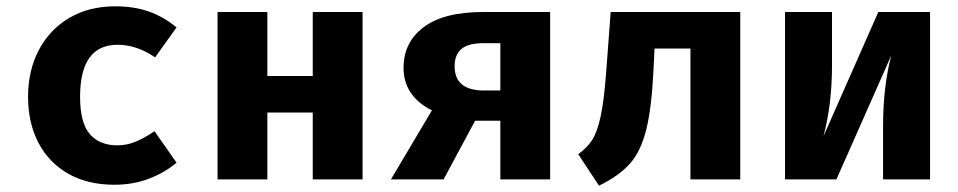

<svg xmlns="http://www.w3.org/2000/svg" viewBox="-20 -569 3040 609"><path d="M470 -153 540 -53Q502 -21 452 -2Q402 17 343 17Q258 17 196.5 -18Q135 -53 102 -116Q69 -179 69 -262Q69 -345 103 -410Q137 -475 199.5 -512Q262 -549 346 -549Q405 -549 452 -532.5Q499 -516 540 -482L472 -387Q414 -427 353 -427Q234 -427 234 -262Q234 -179 265 -143.5Q296 -108 352 -108Q382 -108 410 -119.5Q438 -131 470 -153Z M972 -212H828V0H670V-531H828V-328H972V-531H1130V0H972Z M1725 -531V0H1567V-186H1487L1387 0H1220L1350 -219Q1307 -240 1283.5 -274Q1260 -308 1260 -354Q1260 -435 1324 -483Q1388 -531 1514 -531ZM1567 -282V-432H1512Q1465 -432 1443.5 -413.5Q1422 -395 1422 -359Q1422 -282 1515 -282Z M2328 0H2170V-415H2056L2053 -350Q2047 -227 2030 -158.5Q2013 -90 1979 -51Q1945 -12 1880 20L1814 -80Q1842 -100 1858 -124.5Q1874 -149 1885 -199Q1896 -249 1903 -344L1917 -531H2328Z M2930 0H2781V-169Q2781 -294 2807 -393L2633 0H2470V-531H2619V-360Q2619 -239 2592 -137L2766 -531H2930Z"/></svg>

Font: Fira Mono
Style: Bold
Weight: 700
Monospace: yes
Designer: Carrois Corporate & Edenspiekermann AG
Foundry: Carrois Corporate GbR & Edenspiekermann AG
Version: Version 3.206